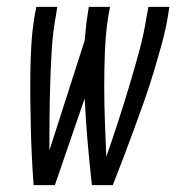

<svg xmlns="http://www.w3.org/2000/svg" viewBox="-20 -540 540 560"><path d="M78 0Q75 -41 73 -81.5Q71 -122 70 -163Q69 -204 68.5 -245Q68 -286 68.5 -327.5Q69 -369 71.5 -410.5Q74 -452 81 -494L86 -520H147L143 -494Q134 -445 131 -395.5Q128 -346 126.5 -297Q125 -248 124.5 -199Q124 -150 124 -101L227 -422Q229 -440 230.5 -458Q232 -476 235 -494L239 -520H301L296 -494Q288 -442 286 -390.5Q284 -339 284 -287.5Q284 -236 286 -185Q288 -134 290 -83Q308 -134 324.5 -185Q341 -236 356.5 -287.5Q372 -339 386 -390.5Q400 -442 408 -494L413 -520H474L470 -494Q463 -452 451.5 -410.5Q440 -369 427.5 -327.5Q415 -286 400.5 -245Q386 -204 371 -163Q356 -122 340.5 -81.5Q325 -41 309 0H248Q241 -63 235.5 -126Q230 -189 227 -253L140 0Z"/></svg>

Font: Iosevka SS04 Light
Style: Italic
Weight: 300
Italic angle: -9°
Monospace: yes
Designer: Belleve Invis
Foundry: Belleve Invis
Version: Version 19.0.0; ttfautohint (v1.8.4)